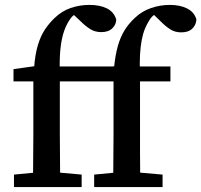

<svg xmlns="http://www.w3.org/2000/svg" viewBox="-20 -763 821 783"><path d="M37 0V-51L142 -61H201L313 -51V0ZM114 0Q115 -36 115 -72Q115 -108 115.5 -144Q116 -180 116 -215V-431H35V-481L149 -497L117 -468L119 -486Q123 -541 134.5 -579Q146 -617 163.5 -643Q181 -669 202 -689Q232 -718 268.5 -730.5Q305 -743 345 -743Q387 -743 415.5 -729Q444 -715 454 -684Q454 -663 438 -647.5Q422 -632 393 -632Q368 -632 348.5 -644Q329 -656 309 -676L273 -710L288 -709H291L303 -712Q293 -708 285.5 -704Q278 -700 271 -692Q253 -669 242 -638Q231 -607 226.5 -564Q222 -521 224 -459V-215Q224 -180 224.5 -144Q225 -108 225 -72Q225 -36 226 0ZM175 -431V-492H483V-431ZM364 0V-51L469 -61H528L643 -51V0ZM441 0Q442 -36 442 -72Q442 -108 442.5 -144Q443 -180 443 -215V-431H361V-481L475 -497L444 -468L445 -486Q450 -538 460.5 -575Q471 -612 488 -639.5Q505 -667 530 -690Q558 -717 595.5 -730Q633 -743 673 -743Q714 -743 743 -728.5Q772 -714 781 -684Q780 -662 764.5 -646.5Q749 -631 719 -631Q694 -631 675 -643Q656 -655 636 -675L599 -711L615 -708H617L631 -712Q618 -708 608.5 -702Q599 -696 590 -682Q579 -665 571 -645.5Q563 -626 558 -600Q553 -574 551 -539.5Q549 -505 551 -459V-215Q551 -180 551 -144Q551 -108 551.5 -72Q552 -36 552 0ZM502 -431V-492H675V-431Z"/></svg>

Font: Source Serif 4 Medium
Style: Regular
Weight: 500
Designer: Frank Grießhammer
Foundry: Adobe Systems Incorporated
Version: Version 4.004;hotconv 1.0.116;makeotfexe 2.5.65601